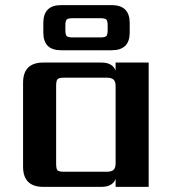

<svg xmlns="http://www.w3.org/2000/svg" viewBox="-20 -729 680 749"><path d="M235 -629V-612Q235 -594 240 -588.5Q245 -583 264 -583H371Q390 -583 395 -588.5Q400 -594 400 -612V-629Q400 -647 395 -652.5Q390 -658 371 -658H264Q245 -658 240 -652.5Q235 -647 235 -629ZM416 -533H218Q149 -533 149 -602V-639Q149 -709 218 -709H416Q486 -709 486 -639V-602Q486 -533 416 -533ZM230 -59H396Q415 -59 423 -66.5Q431 -74 431 -92V-393Q431 -411 423 -418.5Q415 -426 396 -426H230Q210 -426 204.5 -420Q199 -414 199 -395V-90Q199 -70 204.5 -64.5Q210 -59 230 -59ZM431 -485H560V0H431V-31Q419 0 375 0H149Q70 0 70 -79V-406Q70 -485 149 -485H375Q419 -485 431 -454Z"/></svg>

Font: Sarpanch SemiBold
Style: Regular
Weight: 600
Designer: Manushi Parikh (Devanagari and Latin), Jyotish Sonowal (Devanagari)
Foundry: Indian Type Foundry
Version: Version 2.004;PS 1.0;hotconv 1.0.78;makeotf.lib2.5.61930; tt